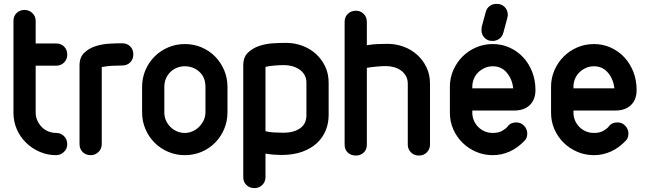

<svg xmlns="http://www.w3.org/2000/svg" viewBox="-20 -786 3316 985"><path d="M49 -678Q49 -703 65 -719Q81 -735 106 -735Q129 -735 146 -719Q163 -703 163 -678V-563H268Q293 -563 309 -547Q325 -531 325 -505Q325 -482 309 -465.5Q293 -449 268 -449H163V-208Q163 -187 171.5 -168Q180 -149 194 -134.5Q208 -120 227.5 -112Q247 -104 269 -104Q292 -104 308.5 -87.5Q325 -71 325 -46Q325 -23 308 -6.5Q291 10 268 10Q223 10 183 -7.5Q143 -25 113 -54.5Q83 -84 66 -123.5Q49 -163 49 -208Z M502 -47Q502 -22 485 -6Q468 10 445 10Q420 10 404 -6Q388 -22 388 -47V-450Q388 -492 412 -515Q436 -538 470 -549Q504 -560 541.5 -562Q579 -564 607 -564Q632 -564 648 -548Q664 -532 664 -507Q664 -482 648 -466Q632 -450 607 -450Q584 -450 555.5 -448.5Q527 -447 502 -442Z M709 -340Q709 -386 726 -426Q743 -466 773 -496Q803 -526 843 -543Q883 -560 928 -560Q974 -560 1014 -543Q1054 -526 1083.5 -496Q1113 -466 1130 -426Q1147 -386 1147 -340V-210Q1147 -164 1130 -124Q1113 -84 1083.5 -54Q1054 -24 1014 -7Q974 10 928 10Q883 10 843 -7Q803 -24 773 -54Q743 -84 726 -124Q709 -164 709 -210ZM823 -210Q823 -188 831 -169Q839 -150 853.5 -135.5Q868 -121 887 -112.5Q906 -104 928 -104Q949 -104 968 -112.5Q987 -121 1001.5 -135.5Q1016 -150 1025 -169Q1034 -188 1034 -210V-341Q1034 -389 1003 -417.5Q972 -446 928 -446Q907 -446 888 -438.5Q869 -431 854.5 -417Q840 -403 831.5 -383.5Q823 -364 823 -340Z M1552 -362Q1552 -385 1542 -402Q1532 -419 1515.5 -430Q1499 -441 1479 -446.5Q1459 -452 1438 -452Q1416 -452 1390 -450Q1364 -448 1342 -443V-113Q1358 -108 1386 -106.5Q1414 -105 1435 -105Q1486 -105 1519 -127.5Q1552 -150 1552 -195ZM1666 -195Q1666 -154 1651 -117Q1636 -80 1606 -52Q1576 -24 1530.5 -7.5Q1485 9 1424 9Q1406 9 1385.5 7.5Q1365 6 1342 2V122Q1342 147 1325.5 163Q1309 179 1286 179Q1261 179 1244.5 163.5Q1228 148 1228 123V-451Q1228 -493 1252 -516Q1276 -539 1310.5 -550.5Q1345 -562 1382.5 -564Q1420 -566 1448 -566Q1491 -566 1530.5 -551.5Q1570 -537 1600 -510Q1630 -483 1648 -445.5Q1666 -408 1666 -362Z M1748 -674Q1748 -699 1764.5 -715Q1781 -731 1806 -731Q1829 -731 1845.5 -715Q1862 -699 1862 -674V-554Q1891 -559 1918.5 -560Q1946 -561 1968 -561Q2011 -561 2050.5 -546.5Q2090 -532 2120 -505Q2150 -478 2168 -440.5Q2186 -403 2186 -357V-44Q2186 -21 2170 -4.5Q2154 12 2129 12Q2104 12 2088 -4.5Q2072 -21 2072 -44V-357Q2072 -379 2062.5 -396Q2053 -413 2037 -424.5Q2021 -436 2001 -441.5Q1981 -447 1960 -447Q1940 -447 1912.5 -444.5Q1885 -442 1862 -438V-44Q1862 -18 1845.5 -3Q1829 12 1806 12Q1781 12 1764.5 -3Q1748 -18 1748 -44Z M2472 -725V-724Q2477 -744 2492 -755Q2507 -766 2527 -766Q2537 -766 2542 -765Q2562 -760 2573.5 -745Q2585 -730 2585 -709Q2585 -706 2584.5 -702.5Q2584 -699 2582 -694L2583 -695L2562 -617V-618Q2557 -598 2541.5 -587Q2526 -576 2508 -576Q2497 -576 2493 -577Q2473 -582 2461.5 -597Q2450 -612 2450 -632Q2450 -634 2450.5 -635.5Q2451 -637 2451 -639V-647ZM2403 -333H2613Q2608 -379 2580.5 -412.5Q2553 -446 2508 -446Q2486 -446 2467 -437.5Q2448 -429 2433.5 -415Q2419 -401 2411 -382Q2403 -363 2403 -341ZM2628 -158Q2653 -158 2669 -140.5Q2685 -123 2685 -101Q2685 -93 2682.5 -83Q2680 -73 2672 -65Q2636 -27 2594.5 -8.5Q2553 10 2508 10Q2463 10 2423 -7Q2383 -24 2353 -53.5Q2323 -83 2305.5 -122.5Q2288 -162 2288 -208V-341Q2288 -386 2305.5 -426Q2323 -466 2353 -496Q2383 -526 2423 -543Q2463 -560 2508 -560Q2554 -560 2594 -542Q2634 -524 2663.5 -492.5Q2693 -461 2710 -418Q2727 -375 2727 -324Q2727 -275 2698 -247Q2669 -219 2618 -219H2403V-208Q2403 -187 2411 -168Q2419 -149 2433.5 -134.5Q2448 -120 2467 -112Q2486 -104 2508 -104Q2538 -104 2557.5 -115.5Q2577 -127 2585 -138Q2593 -149 2604.5 -153.5Q2616 -158 2628 -158Z M2922 -333H3132Q3127 -379 3099.5 -412.5Q3072 -446 3027 -446Q3005 -446 2986 -437.5Q2967 -429 2952.5 -415Q2938 -401 2930 -382Q2922 -363 2922 -341ZM3147 -158Q3172 -158 3188 -140.5Q3204 -123 3204 -101Q3204 -93 3201.5 -83Q3199 -73 3191 -65Q3155 -27 3113.5 -8.5Q3072 10 3027 10Q2982 10 2942 -7Q2902 -24 2872 -53.5Q2842 -83 2824.5 -122.5Q2807 -162 2807 -208V-341Q2807 -386 2824.5 -426Q2842 -466 2872 -496Q2902 -526 2942 -543Q2982 -560 3027 -560Q3073 -560 3113 -542Q3153 -524 3182.5 -492.5Q3212 -461 3229 -418Q3246 -375 3246 -324Q3246 -275 3217 -247Q3188 -219 3137 -219H2922V-208Q2922 -187 2930 -168Q2938 -149 2952.5 -134.5Q2967 -120 2986 -112Q3005 -104 3027 -104Q3057 -104 3076.5 -115.5Q3096 -127 3104 -138Q3112 -149 3123.5 -153.5Q3135 -158 3147 -158Z"/></svg>

Font: VDS
Style: Bold
Weight: 700
Designer: artmaker
Foundry: artmaker
Version: Version 1.000 2009 initial release